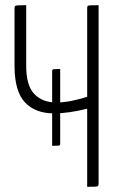

<svg xmlns="http://www.w3.org/2000/svg" viewBox="-20 -720 460 740"><path d="M316 0V-301Q280 -292 248 -287.5Q216 -283 188 -283Q117 -283 77 -324.5Q37 -366 36 -462V-688Q36 -694 38 -696.5Q40 -699 49.5 -699.5Q59 -700 81 -700V-471Q80 -392 111.5 -358.5Q143 -325 197 -325Q224 -325 254.5 -331Q285 -337 316 -347V-688Q316 -694 317.5 -696.5Q319 -699 328.5 -699.5Q338 -700 360 -700V-12Q360 -6 358 -3.5Q356 -1 347 -0.5Q338 0 316 0ZM181 -158V-444Q181 -449 182 -451Q183 -453 189.5 -453.5Q196 -454 212 -454V-168Q212 -163 211 -161Q210 -159 203 -158.5Q196 -158 181 -158Z"/></svg>

Font: Yanone Kaffeesatz Light
Style: Regular
Weight: 300
Designer: Yanone (Cyrillic: Daniel Pouzeot, Huerta Tipografica, and Cyreal)
Foundry: Yanone
Version: Version 2.003